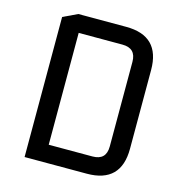

<svg xmlns="http://www.w3.org/2000/svg" viewBox="-109 -834 876 931"><g transform="rotate(15 329.5 -368.5)"><path d="M195.3 -87.9H415Q483.4 -87.9 483.4 -156.2V-581.1Q483.4 -649.4 415 -649.4H195.3ZM97.7 0V-703.1L169.9 -737.3H410.2Q581.1 -737.3 581.1 -566.4V-170.9Q581.1 0 410.2 0Z"/></g></svg>

Font: Nova Square
Style: Book
Weight: 400
Designer: Wojciech Kalinowski "wmk69" (wmk69@o2.pl)
Foundry: Wojciech Kalinowski "wmk69" (wmk69@o2.pl)
Version: Version 3.1.0; 2021-05-23